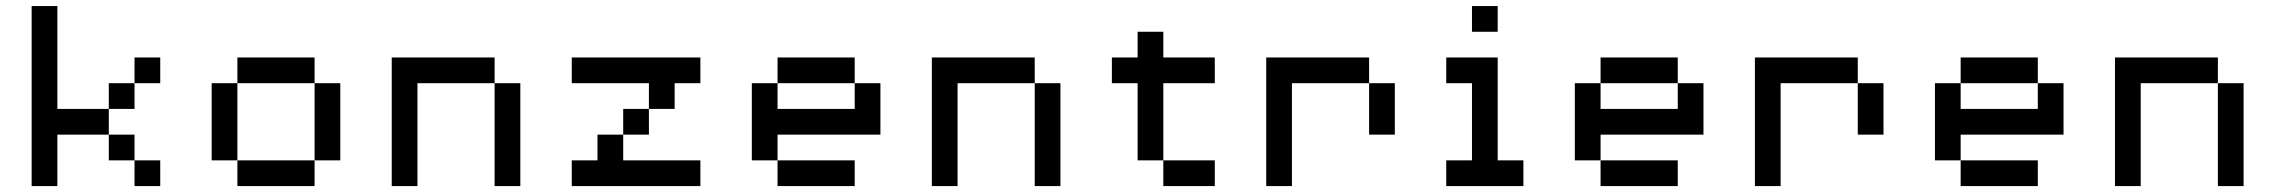

<svg xmlns="http://www.w3.org/2000/svg" viewBox="-20 -628 7679 648"><path d="M434 -86.8H347.2V-173.6H434ZM434 -434H520.8V-347.2H434ZM434 -347.2V-260.4H347.2V-347.2ZM347.2 -260.4V-173.6H173.6V0H86.8V-607.6H173.6V-260.4ZM434 -86.8H520.8V0H434Z M1041.7 -347.2H1128.5V-86.8H1041.7ZM1041.7 0H781.2V-86.8H1041.7ZM1041.7 -347.2H781.2V-434H1041.7ZM781.2 -86.8H694.4V-347.2H781.2Z M1649.3 -347.2H1388.9V0H1302.1V-434H1649.3ZM1649.3 -347.2H1736.1V0H1649.3Z M2083.3 -86.8H2343.8V0H1909.7V-86.8H1996.5V-173.6H2083.3ZM2170.1 -260.4V-173.6H2083.3V-260.4ZM2256.9 -347.2V-260.4H2170.1V-347.2H1909.7V-434H2343.8V-347.2Z M2604.2 -86.8H2517.4V-347.2H2604.2V-260.4H2864.6V-347.2H2951.4V-173.6H2604.2ZM2864.6 -347.2H2604.2V-434H2864.6ZM2604.2 -86.8H2864.6V0H2604.2Z M3472.2 -347.2H3211.8V0H3125V-434H3472.2ZM3472.2 -347.2H3559V0H3472.2Z M3906.2 -86.8H4079.9V0H3906.2ZM3906.2 -86.8H3819.4V-347.2H3732.6V-434H3819.4V-520.8H3906.2V-434H4079.9V-347.2H3906.2Z M4600.7 -347.2H4340.3V0H4253.5V-434H4600.7ZM4600.7 -347.2H4687.5V-173.6H4600.7Z M4861.1 0V-86.8H4947.9V-347.2H4861.1V-434H5034.7V-86.8H5121.5V0ZM4947.9 -520.8V-607.6H5034.7V-520.8Z M5381.9 -86.8H5295.1V-347.2H5381.9V-260.4H5642.4V-347.2H5729.2V-173.6H5381.9ZM5642.4 -347.2H5381.9V-434H5642.4ZM5381.9 -86.8H5642.4V0H5381.9Z M6250 -347.2H5989.6V0H5902.8V-434H6250ZM6250 -347.2H6336.8V-173.6H6250Z M6597.2 -86.8H6510.4V-347.2H6597.2V-260.4H6857.6V-347.2H6944.4V-173.6H6597.2ZM6857.6 -347.2H6597.2V-434H6857.6ZM6597.2 -86.8H6857.6V0H6597.2Z M7465.3 -347.2H7204.9V0H7118.1V-434H7465.3ZM7465.3 -347.2H7552.1V0H7465.3Z"/></svg>

Font: 8-bit Operator+ 8
Style: Regular
Weight: 400
Designer: GrandChaos9000
Version: Version 1.3.0 - August 1, 2014